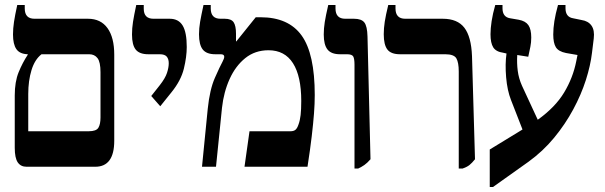

<svg xmlns="http://www.w3.org/2000/svg" viewBox="-20 -667 2420 768"><path d="M86 0Q63 0 51 -17.5Q39 -35 39 -76V-285Q39 -340 54.5 -378Q70 -416 91 -448V-450Q59 -451 45.5 -470.5Q32 -490 32 -529Q32 -553 36 -579.5Q40 -606 49 -647H79V-633Q79 -592 118 -592H332Q383 -592 410 -554.5Q437 -517 437 -448V-104Q437 0 361 0ZM93 -142H335Q365 -142 373.5 -156Q382 -170 382 -197V-378Q382 -419 370 -434.5Q358 -450 337 -450H146Q119 -429 106 -386.5Q93 -344 93 -291Z M621 -242 585 -283 619 -326Q641 -354 648 -375.5Q655 -397 655 -414Q655 -431 647 -440.5Q639 -450 619 -450H573Q538 -450 523 -468.5Q508 -487 508 -529Q508 -554 512 -579.5Q516 -605 525 -647H555V-632Q555 -592 594 -592H659Q694 -592 710.5 -565Q727 -538 727 -479Q727 -440 715.5 -392.5Q704 -345 666 -298Z M788 0 811 -232Q819 -309 839.5 -355.5Q860 -402 870 -420Q877 -433 877 -440Q877 -450 863 -450H841Q806 -450 791 -469Q776 -488 776 -530Q776 -554 780.5 -580Q785 -606 794 -647H823V-633Q823 -592 862 -592H879Q905 -592 914.5 -578Q924 -564 924 -532V-502L925 -501L1003 -598H1022Q1134 -598 1186.5 -525Q1239 -452 1239 -287Q1239 -252 1236 -213Q1233 -174 1227 -122.5Q1221 -71 1210 0H958L978 -142H1142Q1155 -142 1162 -148Q1169 -154 1174 -169Q1180 -185 1182.5 -207Q1185 -229 1185 -263Q1185 -362 1152 -414Q1119 -466 1054 -466Q1000 -466 961 -434.5Q922 -403 898.5 -351Q875 -299 868 -236L844 0Z M1398 7V-408Q1398 -432 1393 -441Q1388 -450 1368 -450H1340Q1305 -450 1290 -469Q1275 -488 1275 -529Q1275 -553 1279 -578.5Q1283 -604 1293 -647H1322V-633Q1322 -592 1361 -592H1396Q1426 -592 1437.5 -577Q1449 -562 1450 -521L1462 -30Q1449 -15 1437.5 -7Q1426 1 1413 7Z M1815 7V-381Q1815 -417 1805.5 -433.5Q1796 -450 1761 -450H1580Q1544 -450 1529.5 -469Q1515 -488 1515 -530Q1515 -554 1519 -580Q1523 -606 1533 -647H1562V-633Q1562 -592 1601 -592H1751Q1810 -592 1837.5 -556Q1865 -520 1868 -443L1880 -30Q1868 -15 1858 -7Q1848 1 1831 7Z M1939 81V-69L2070 -149L2024 -267Q2009 -305 2004.5 -358Q2000 -411 2006 -453L1993 -456Q1964 -460 1953 -477.5Q1942 -495 1942 -530Q1942 -553 1946.5 -582.5Q1951 -612 1961 -647H1990V-634Q1990 -599 2020 -594L2055 -588Q2082 -583 2093.5 -566.5Q2105 -550 2105 -517Q2105 -497 2101.5 -480Q2098 -463 2093 -440L2049 -447Q2047 -414 2051 -383.5Q2055 -353 2068 -324L2131 -188Q2201 -238 2236.5 -297Q2272 -356 2285 -422L2290 -447L2244 -455Q2214 -461 2203.5 -478Q2193 -495 2193 -529Q2193 -554 2197.5 -582.5Q2202 -611 2212 -647H2242V-634Q2242 -599 2272 -594L2306 -587Q2333 -583 2346 -564.5Q2359 -546 2355 -513L2348 -456Q2342 -405 2323.5 -347Q2305 -289 2273 -229.5Q2241 -170 2196.5 -116Q2152 -62 2094 -20L1952 81Z"/></svg>

Font: Noto Serif Hebrew Condensed
Style: Bold
Weight: 700
Width: 3
Designer: Monotype Design Team
Foundry: Monotype Imaging Inc.
Version: Version 2.004; ttfautohint (v1.8.4.7-5d5b)